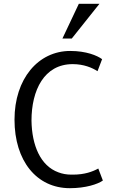

<svg xmlns="http://www.w3.org/2000/svg" viewBox="-20 -972 654 1006"><path d="M356 -770 501 -952H393L307 -770ZM361 -636C419 -636 463 -617 491 -599L515 -662C489 -681 432 -705 348 -705C180 -705 56 -559 56 -345C56 -129 172 14 346 14C429 14 492 -7 519 -26L495 -89C466 -73 424 -57 362 -57H354C329 -57 307 -61 286 -69C192 -103 147 -210 145 -340C145 -499 211 -636 361 -636Z"/></svg>

Font: Repo
Style: Regular
Weight: 400
Designer: Stefan Peev
Foundry: Context Ltd
Version: Version 0.000